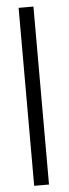

<svg xmlns="http://www.w3.org/2000/svg" viewBox="-54 -716 291 806"><g transform="rotate(-5 91.5 -313.0)"><path d="M56.6 62.5V-687.5H119.1V62.5Z"/></g></svg>

Font: Terminal Grotesque
Style: Regular
Weight: 400
Designer: Raphaël Bastide
Foundry: http://raphaelbastide.com
Version: Version 1.0